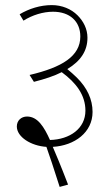

<svg xmlns="http://www.w3.org/2000/svg" viewBox="-20 -647 431 753"><path d="M214 86 247 77C217 -1 197 -48 187 -71C273 -76 343 -128 343 -208C343 -257 322 -303 280 -344C269 -355 257 -365 244 -376C297 -408 323 -448 323 -499C323 -534 307 -564 284 -587C259 -612 223 -627 183 -627C138 -627 94 -613 57 -591L72 -566C107 -588 149 -601 188 -601C254 -601 295 -563 295 -504C295 -427 224 -383 96 -353L113 -326C156 -337 193 -349 222 -364C279 -322 315 -274 315 -213C315 -143 254 -100 176 -98C153 -149 128 -190 86 -190C63 -190 46 -174 46 -151C46 -110 101 -75 162 -71C170 -49 194 22 214 86Z"/></svg>

Font: Noto Serif Devanagari SemiCondensed Thin
Style: Regular
Weight: 100
Width: 4
Designer: Universal Thirst, Indian Type Foundry and the Monotype Design Team
Foundry: Monotype Imaging Inc.
Version: Version 2.004